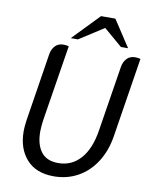

<svg xmlns="http://www.w3.org/2000/svg" viewBox="-98 -971 830 1055"><g transform="rotate(10 317.5 -444.0)"><path d="M70 -204Q70 -229 75 -264L135 -645Q140 -674 157.5 -692Q175 -710 203 -710Q218 -710 233 -706L165 -280Q160 -243 160 -217Q160 -146 191 -105Q222 -64 287 -64Q362 -64 411.5 -120Q461 -176 477 -280L535 -645Q540 -674 557.5 -692Q575 -710 603 -710Q618 -710 633 -706L563 -264Q550 -180 510 -117.5Q470 -55 409.5 -21.5Q349 12 275 12Q176 12 123 -47.5Q70 -107 70 -204ZM379 -900H459L556 -752H516L413 -840L276 -752H236Z"/></g></svg>

Font: Thasadith
Style: Bold Italic
Weight: 700
Italic angle: -9°
Designer: Cadson Demak Co.,Ltd.
Foundry: Cadson Demak Co.,Ltd.
Version: Version 1.000; ttfautohint (v1.6)